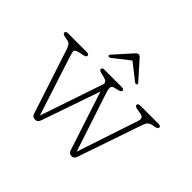

<svg xmlns="http://www.w3.org/2000/svg" viewBox="-152 -865 1080 1080"><g transform="rotate(45 388.0 -325.0)"><path d="M244 11H234.5Q218 11 211 -12L85.5 -395Q81 -409 73.5 -419.5Q66 -430 54.5 -432L28.5 -437Q9.5 -441 9.5 -451Q9.5 -463 26.5 -463H177.5Q194.5 -463 194.5 -451Q194.5 -441 175.5 -437L151.5 -432Q119 -425.5 119.5 -413.5Q120 -401.5 127 -380L242.5 -24L372.5 -407.5Q368.5 -419 363 -423.2Q357.5 -427.5 343.5 -431L318.5 -437Q299.5 -442 299.5 -451Q299.5 -463 316.5 -463H455.5Q472.5 -463 472.5 -451Q472.5 -442 453.5 -437L428.5 -431Q410.5 -426.5 410 -413Q409.5 -399.5 416 -380L532.5 -26.5L654.5 -393.5Q660 -410.5 655.2 -419.8Q650.5 -429 632 -432L603.5 -437Q584.5 -440 584.5 -451Q584.5 -463 601.5 -463H748.5Q765.5 -463 765.5 -451Q765.5 -441 746.5 -437L721.5 -432Q711.5 -430 702.8 -421.5Q694 -413 688 -395L556 -9.5Q549 11 533.5 11H524Q510 11 502.5 -10.5L388 -360.5L267 -10.5Q259.5 11 244 11ZM503 -532.5Q497.5 -529 489 -535L392 -611L294.5 -535Q286 -529 280.5 -532.5Q273.5 -537.5 281 -546.5L373 -649.5Q383.5 -661 392.5 -661Q400.5 -661 410.5 -649.5L502.5 -546.5Q510 -537.5 503 -532.5Z"/></g></svg>

Font: Fraunces 9pt S100 Thin
Style: Regular
Weight: 100
Version: Version 1.000; ttfautohint (v1.8.3)